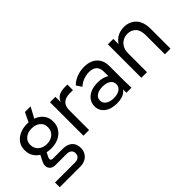

<svg xmlns="http://www.w3.org/2000/svg" viewBox="-31 -1171 1951 1951"><g transform="rotate(-45 944.0 -195.5)"><path d="M28 200V132H315Q349 132 368 115.5Q387 99 387 69Q387 41 368 25.5Q349 10 315 10H157Q120 10 100 -8Q80 -26 77.5 -53Q75 -80 89 -107L134 -197L203 -179L162 -99Q158 -90 156.5 -79.5Q155 -69 162 -62Q169 -55 185 -55H326Q388 -55 425.5 -23.5Q463 8 463 70Q463 108 445.5 137.5Q428 167 396.5 183.5Q365 200 322 200ZM245 -439 319 -591H400L318 -439ZM248 -139Q188 -139 141.5 -161.5Q95 -184 68.5 -223.5Q42 -263 42 -313V-322Q42 -372 68.5 -410Q95 -448 141.5 -469.5Q188 -491 248 -491Q308 -491 354.5 -469.5Q401 -448 427.5 -410.5Q454 -373 454 -324V-313Q454 -263 427.5 -223.5Q401 -184 354.5 -161.5Q308 -139 248 -139ZM248 -202Q304 -202 339.5 -233.5Q375 -265 375 -313V-321Q375 -367 339.5 -396Q304 -425 248 -425Q192 -425 156.5 -395.5Q121 -366 121 -319V-313Q121 -265 156.5 -233.5Q192 -202 248 -202Z M569 0V-481H647V-358L636 -359Q643 -408 663.5 -435Q684 -462 714 -472.5Q744 -483 780 -483H821V-403H774Q716 -403 683 -374.5Q650 -346 650 -285V0Z M1186 0V-182L1176 -209V-311Q1176 -365 1148 -391.5Q1120 -418 1064 -418Q1027 -418 986 -403Q945 -388 913 -359L875 -416Q910 -452 961 -471.5Q1012 -491 1067 -491Q1123 -491 1165.5 -471Q1208 -451 1232 -411.5Q1256 -372 1256 -312V-158Q1256 -118 1256.5 -79Q1257 -40 1259 0ZM1044 10Q959 10 909 -29Q859 -68 859 -132Q859 -173 881.5 -207Q904 -241 947.5 -261Q991 -281 1053 -281Q1136 -281 1182 -243.5Q1228 -206 1228 -144H1212Q1212 -70 1170 -30Q1128 10 1044 10ZM1059 -51Q1113 -51 1144.5 -73.5Q1176 -96 1176 -134Q1176 -172 1145 -194Q1114 -216 1059 -216Q1004 -216 972 -194Q940 -172 940 -134Q940 -96 972.5 -73.5Q1005 -51 1059 -51Z M1401 0V-481H1479V-351H1457Q1468 -392 1488.5 -419Q1509 -446 1534.5 -462Q1560 -478 1587 -484.5Q1614 -491 1638 -491Q1719 -491 1769.5 -439Q1820 -387 1820 -283V0H1739V-271Q1739 -348 1704.5 -382.5Q1670 -417 1617 -417Q1580 -417 1549.5 -400Q1519 -383 1500.5 -350.5Q1482 -318 1482 -270V0Z"/></g></svg>

Font: SUSE Thin
Style: Regular
Weight: 400
Version: Version 1.000